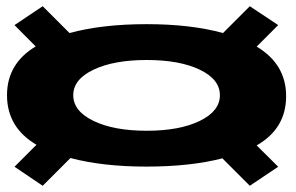

<svg xmlns="http://www.w3.org/2000/svg" viewBox="-20 -626 950 616"><path d="M450.5 -91.5Q309.5 -91.5 206 -119L117 -30L26.5 -91L97 -161.5Q2.5 -217 2.5 -320.5Q2.5 -422 94.5 -477L26.5 -545.5L117 -606L203 -520Q307.5 -548.5 450.5 -548.5Q592 -548.5 695.5 -520L781.5 -606L872.5 -545.5L803.5 -476.5Q898 -420 898 -317.5Q898 -213.5 803.5 -159.5L872.5 -91L781.5 -30L693.5 -118Q590.5 -91.5 450.5 -91.5ZM450.5 -206.5Q556 -206.5 620.8 -238Q685.5 -269.5 685.5 -320.5Q685.5 -371.5 620.8 -402.5Q556 -433.5 450.8 -433.5Q345.5 -433.5 280.2 -402.5Q215 -371.5 215 -320.5Q215 -269.5 280.2 -238Q345.5 -206.5 450.5 -206.5Z"/></svg>

Font: Anybody UltraExpanded Regular
Style: Bold
Weight: 700
Width: 9
Designer: Tyler Finck
Foundry: Etcetera Type Company
Version: Version 1.010; ttfautohint (v1.8.3) -l 8 -r 50 -G 200 -x 14 